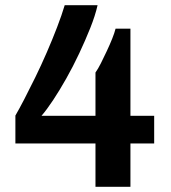

<svg xmlns="http://www.w3.org/2000/svg" viewBox="-20 -716 655 736"><path d="M346 0V-166H39V-273Q53 -297 73 -335.5Q93 -374 115.5 -420Q138 -466 159.5 -515.5Q181 -565 199 -612Q217 -659 228 -696H354Q345 -656 326 -608.5Q307 -561 283.5 -511Q260 -461 234 -415Q208 -369 183.5 -332Q159 -295 139 -272H346V-438Q356 -452 367 -474Q378 -496 389.5 -520.5Q401 -545 410 -567.5Q419 -590 423 -606H480V-272H571V-166H480V0Z"/></svg>

Font: Chivo Medium SemiBold
Style: Regular
Weight: 600
Version: Version 2.002